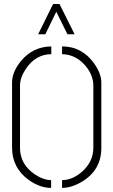

<svg xmlns="http://www.w3.org/2000/svg" viewBox="-20 -916 556 941"><path d="M167 -748 240.2 -896.5H271.5L345.7 -748H310.5L255.9 -858.4L202.1 -748ZM39.1 -190.4V-511.7Q39.1 -563.5 83 -617.2Q141.6 -687.5 231.4 -688.5V-650.4Q155.3 -650.4 106.4 -578.1Q78.1 -535.2 78.1 -496.1V-190.4Q78.1 -111.3 150.4 -61.5Q193.4 -33.2 230.5 -33.2V4.9Q174.8 4.9 119.1 -35.2Q40 -93.8 39.1 -190.4ZM284.2 4.9V-33.2Q335 -33.2 382.8 -75.2Q436.5 -123 437.5 -190.4V-496.1Q437.5 -551.8 392.6 -600.6Q346.7 -649.4 284.2 -650.4V-688.5Q382.8 -688.5 442.4 -603.5Q476.6 -554.7 476.6 -511.7V-190.4Q476.6 -82 379.9 -24.4Q329.1 4.9 284.2 4.9Z"/></svg>

Font: Post No Bills Colombo
Style: Light
Weight: 400
Designer: Kosala Senevirathne, Siva Puranthara, Lasantha Premarathna, Tharique Azeez
Foundry: Mooniak
Version: Version 1.220 ; ttfautohint (v1.5)